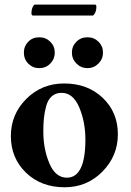

<svg xmlns="http://www.w3.org/2000/svg" viewBox="-20 -793 560 820"><path d="M114.3 -737.3Q114.3 -748 117.2 -756.8Q120.1 -765.6 123.5 -769.5Q127 -773.4 128.9 -773.4H385.7Q391.6 -773.4 391.6 -763.7Q391.6 -752 388.2 -742.7Q384.8 -733.4 380.9 -730.5L377.9 -726.6H120.1Q120.1 -726.6 116.2 -728.5Q114.3 -731.4 114.3 -737.3ZM306.2 -614.7Q325.2 -633.8 353.5 -633.8Q381.8 -633.8 400.9 -614.7Q419.9 -595.7 419.9 -568.4Q419.9 -541 400.4 -521.5Q380.9 -502 353.5 -502Q326.2 -502 306.6 -521.5Q287.1 -541 287.1 -568.4Q287.1 -595.7 306.2 -614.7ZM147.5 -502Q120.1 -502 101.1 -521Q82 -540 82 -568.4Q82 -595.7 100.6 -614.7Q119.1 -633.8 147.5 -633.8Q175.8 -633.8 194.8 -614.7Q213.9 -595.7 213.9 -568.4Q213.9 -541 194.8 -521.5Q175.8 -502 147.5 -502ZM243.2 -396.5Q217.8 -396.5 201.2 -381.8Q184.6 -367.2 177.2 -339.8Q169.9 -312.5 167.5 -288.1Q165 -263.7 165 -231.4Q165 -156.2 190.9 -95.2Q216.8 -34.2 265.6 -34.2Q344.7 -34.2 344.7 -197.3Q344.7 -272.5 318.4 -334.5Q292 -396.5 243.2 -396.5ZM253.9 -436.5Q354.5 -436.5 418.9 -375Q483.4 -313.5 483.4 -219.7Q483.4 -127 417.5 -60.1Q351.6 6.8 255.9 6.8Q155.3 6.8 90.8 -55.7Q26.4 -118.2 26.4 -211.9Q26.4 -304.7 92.3 -370.6Q158.2 -436.5 253.9 -436.5Z"/></svg>

Font: Crimson
Style: Bold
Weight: 700
Version: Version 0.8 ; ttfautohint (v1.00) -l 8 -r 50 -G 200 -x 14 -D